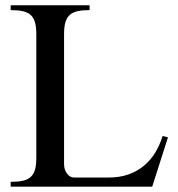

<svg xmlns="http://www.w3.org/2000/svg" viewBox="-20 -700 668 720"><path d="M20 -18.1Q46.4 -18.1 64.7 -22Q83 -25.9 94.5 -35.9Q106 -45.9 111.1 -63.2Q116.2 -80.6 116.2 -107.9V-571.8Q116.2 -599.1 111.1 -616.7Q106 -634.3 94.5 -644.3Q83 -654.3 64.7 -658.2Q46.4 -662.1 20 -662.1V-680.2H315.9V-662.1Q289.6 -662.1 271.5 -658.2Q253.4 -654.3 241.9 -644.3Q230.5 -634.3 225.3 -616.7Q220.2 -599.1 220.2 -571.8V-85Q220.2 -64 231.2 -49.1Q242.2 -34.2 258.8 -34.2H386.2Q429.2 -34.2 462.4 -46.1Q495.6 -58.1 520.5 -79.1Q545.4 -100.1 562.5 -128.4Q579.6 -156.7 589.8 -189.9L609.9 -185.1L550.8 0H20Z"/></svg>

Font: Tunjung putih
Style: Regular
Weight: 400
Designer: R.S. Wihananto
Foundry: R.S. Wihananto
Version: Version 2.0.1